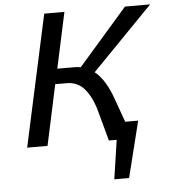

<svg xmlns="http://www.w3.org/2000/svg" viewBox="-57 -710 845 957"><g transform="rotate(-5 365.0 -231.5)"><path d="M555 -86H620L550 195H476L505 0H466L421 -165Q401 -229 367.5 -266Q334 -303 281 -303H224L159 0H57L200 -658H301L241 -379H324Q342 -379 358 -376L604 -658H730L425 -345Q479 -303 515 -198Z"/></g></svg>

Font: Ysabeau Infant Semibold
Style: Italic
Weight: 600
Italic angle: -12°
Designer: Christian Thalmann (Catharsis Fonts)
Version: Version 0.003